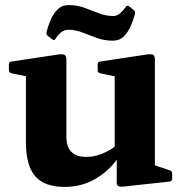

<svg xmlns="http://www.w3.org/2000/svg" viewBox="-20 -722 720 755"><path d="M234 13Q155 13 118.5 -29Q82 -71 82 -163V-422L25 -434Q15 -437 15 -446V-469Q15 -479 25 -480L211 -508Q227 -510 234 -506Q241 -502 241 -488V-185Q241 -105 319 -105Q375 -105 431 -145V-422L373 -434Q364 -437 364 -446V-469Q364 -479 374 -480L559 -508Q576 -510 582.5 -506Q589 -502 589 -488V-72L648 -52Q657 -49 657 -39V-19Q657 -9 647 -8L462 12Q439 14 439 -3V-94Q406 -48 353 -17.5Q300 13 234 13ZM169 -580Q161 -586 163 -596Q169 -620 179.5 -644.5Q190 -669 207 -685.5Q224 -702 250 -702Q283 -702 312 -691.5Q341 -681 368.5 -670Q396 -659 425 -659Q440 -659 452 -669.5Q464 -680 475 -695Q480 -703 488 -697L505 -683Q512 -678 511 -668Q505 -645 494.5 -620.5Q484 -596 467 -579Q450 -562 424 -562Q391 -562 361.5 -572.5Q332 -583 304.5 -594Q277 -605 249 -605Q233 -605 220.5 -595Q208 -585 198 -569Q193 -561 186 -567Z"/></svg>

Font: Hahmlet
Style: Bold
Weight: 700
Designer: Minjoo Ham & Mark Frömberg
Foundry: hypertype
Version: Version 1.002; ttfautohint (v1.8.3)